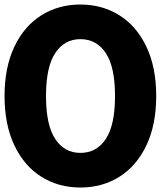

<svg xmlns="http://www.w3.org/2000/svg" viewBox="-20 -811 707 844"><path d="M0 -388.9Q0 -514.4 42.8 -605Q85.6 -695.6 161.1 -743.3Q236.7 -791.1 333.3 -791.1Q430 -791.1 505.6 -743.3Q581.1 -695.6 623.9 -605Q666.7 -514.4 666.7 -388.9Q666.7 -263.3 623.9 -172.8Q581.1 -82.2 505.6 -34.4Q430 13.3 333.3 13.3Q236.7 13.3 161.1 -34.4Q85.6 -82.2 42.8 -172.8Q0 -263.3 0 -388.9ZM485.6 -388.9Q485.6 -516.7 445 -577.8Q404.4 -638.9 333.3 -638.9Q263.3 -638.9 222.8 -577.8Q182.2 -516.7 182.2 -388.9Q182.2 -261.1 222.8 -200Q263.3 -138.9 333.3 -138.9Q404.4 -138.9 445 -200Q485.6 -261.1 485.6 -388.9Z"/></svg>

Font: Paperlogy 8 ExtraBold
Style: Regular
Weight: 800
Designer: redesigned by Lee Juim, glyphs from Gmarket Sans & Montserrat
Foundry: PT&
Version: Version 1.001